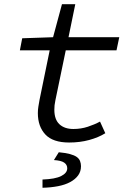

<svg xmlns="http://www.w3.org/2000/svg" viewBox="-20 -662 640 908"><path d="M307 12Q230 12 194.5 -26Q159 -64 159 -127Q159 -143 161.5 -158Q164 -173 167 -190L215 -424H74L85 -481L231 -486L273 -642H336L304 -486H544L531 -424H291L242 -188Q239 -174 238 -164Q237 -154 237 -143Q237 -97 261 -74.5Q285 -52 327 -52Q363 -52 395 -62.5Q427 -73 453 -87L478 -32Q446 -12 402 0Q358 12 307 12ZM181 226V187Q241 185 269.5 170.5Q298 156 298 134Q298 117 283.5 107Q269 97 235 95L258 58Q290 61 310.5 66.5Q331 72 342.5 80Q354 88 358.5 99.5Q363 111 363 124Q363 149 349.5 167.5Q336 186 312 199Q288 212 254.5 218.5Q221 225 181 226Z"/></svg>

Font: Source Code Pro
Style: Italic
Weight: 400
Italic angle: -11°
Monospace: yes
Designer: Paul D. Hunt, Teo Tuominen
Foundry: Adobe Systems Incorporated
Version: Version 1.050;PS 1.000;hotconv 16.6.51;makeotf.lib2.5.65220